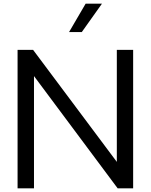

<svg xmlns="http://www.w3.org/2000/svg" viewBox="-20 -1020 816 1040"><path d="M422.9 -846.2H354L443.8 -1000H532.2ZM701.2 -750V0H617.2L164.1 -607.9V0H75.2V-750H159.2L612.8 -143.1V-750Z"/></svg>

Font: ø
Style: ø
Weight: 400
Designer: Samuel Oakes
Foundry: Samuel Oakes
Version: Version 1.000;PS 001.000;hotconv 1.0.88;makeotf.lib2.5.64775